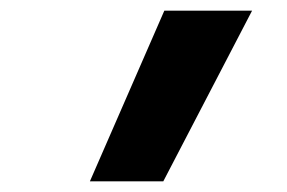

<svg xmlns="http://www.w3.org/2000/svg" viewBox="-20 -792 540 361"><path d="M149 -451 289 -772H454L287 -451Z"/></svg>

Font: Iosevka Curly Slab HvObl
Style: Regular
Weight: 900
Italic angle: -9°
Monospace: yes
Designer: Belleve Invis
Foundry: Belleve Invis
Version: Version 11.1.0; ttfautohint (v1.8.3)